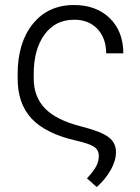

<svg xmlns="http://www.w3.org/2000/svg" viewBox="-20 -573 566 776"><path d="M278.8 -552.7Q368.7 -552.7 423.3 -499.8Q478 -446.8 478.5 -357.4H409.2Q408.7 -419.9 373 -456.8Q337.4 -493.7 278.8 -493.2Q203.6 -493.2 159.9 -433.3Q116.2 -373.5 116.2 -272.9V-258.3Q115.7 -182.6 161.6 -135Q207.5 -87.4 308.1 -62Q388.7 -41.5 418.7 -18.8Q448.7 3.9 448.7 41Q448.7 76.7 427.5 114Q406.2 151.4 371.1 183.1L331.5 147.9Q358.9 118.2 369.1 98.4Q379.4 78.6 379.4 58.1Q379.4 33.2 360.6 20.5Q341.8 7.8 287.1 -4.9Q165 -32.7 107.9 -93.5Q50.8 -154.3 51.3 -258.3V-272.9Q51.3 -400.9 113 -476.8Q174.8 -552.7 278.8 -552.7Z"/></svg>

Font: Interop Light
Style: Regular
Weight: 300
Designer: Rasmus Andersson, Google, Jang Haemin
Foundry: jhaemin
Version: Version 1.007